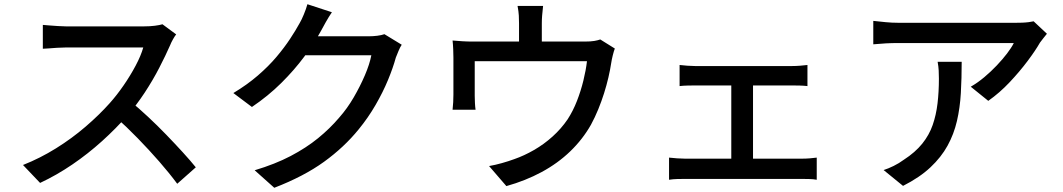

<svg xmlns="http://www.w3.org/2000/svg" viewBox="-20 -836 5040 910"><path d="M815 -673Q809 -666 800 -650Q791 -634 786 -621Q765 -573 734.5 -514Q704 -455 665.5 -396.5Q627 -338 585 -290Q530 -227 463.5 -167Q397 -107 323 -56.5Q249 -6 170 31L89 -54Q170 -86 245.5 -133Q321 -180 386 -236Q451 -292 500 -347Q534 -385 566 -431.5Q598 -478 623 -525Q648 -572 659 -611Q650 -611 622 -611Q594 -611 555.5 -611Q517 -611 475.5 -611Q434 -611 395.5 -611Q357 -611 329 -611Q301 -611 292 -611Q273 -611 250.5 -609.5Q228 -608 209.5 -606.5Q191 -605 183 -605V-718Q193 -717 213 -715.5Q233 -714 255 -712.5Q277 -711 292 -711Q303 -711 331.5 -711Q360 -711 398.5 -711Q437 -711 479 -711Q521 -711 559 -711Q597 -711 625 -711Q653 -711 663 -711Q691 -711 714 -714Q737 -717 750 -721ZM598 -356Q638 -323 682 -282Q726 -241 768 -197.5Q810 -154 846.5 -114Q883 -74 908 -43L820 35Q783 -15 735 -70Q687 -125 633 -180.5Q579 -236 525 -284Z M1884 -624Q1876 -612 1869 -595Q1862 -578 1856 -563Q1843 -515 1819 -457Q1795 -399 1760 -338.5Q1725 -278 1680 -223Q1611 -138 1515.5 -69Q1420 0 1280 54L1187 -29Q1284 -58 1357.5 -96.5Q1431 -135 1487.5 -181Q1544 -227 1588 -279Q1626 -322 1656.5 -374.5Q1687 -427 1709.5 -479.5Q1732 -532 1740 -574H1384L1422 -664Q1435 -664 1466.5 -664Q1498 -664 1538.5 -664Q1579 -664 1618.5 -664Q1658 -664 1687.5 -664Q1717 -664 1727 -664Q1748 -664 1768 -666.5Q1788 -669 1802 -674ZM1553 -778Q1538 -756 1523.5 -730Q1509 -704 1501 -689Q1470 -632 1422.5 -568Q1375 -504 1313 -442.5Q1251 -381 1174 -329L1086 -395Q1151 -434 1202 -478Q1253 -522 1290.5 -566.5Q1328 -611 1355 -652Q1382 -693 1400 -726Q1409 -741 1420 -767.5Q1431 -794 1437 -816Z M2554 -808Q2551 -781 2549.5 -762.5Q2548 -744 2548 -725Q2548 -713 2548 -687Q2548 -661 2548 -633.5Q2548 -606 2548 -587H2440Q2440 -608 2440 -636Q2440 -664 2440 -688.5Q2440 -713 2440 -725Q2440 -744 2439 -762.5Q2438 -781 2433 -808ZM2894 -606Q2889 -593 2884 -572.5Q2879 -552 2877 -538Q2872 -505 2863.5 -468.5Q2855 -432 2843 -394Q2831 -356 2815.5 -318Q2800 -280 2781 -245Q2742 -176 2683 -119Q2624 -62 2547 -20.5Q2470 21 2380 46L2298 -49Q2327 -54 2359 -63Q2391 -72 2418 -82Q2464 -98 2511 -125Q2558 -152 2599 -189Q2640 -226 2670 -270Q2696 -310 2714.5 -357.5Q2733 -405 2745 -454Q2757 -503 2762 -546H2230Q2230 -531 2230 -508.5Q2230 -486 2230 -461Q2230 -436 2230 -414.5Q2230 -393 2230 -382Q2230 -367 2231 -348Q2232 -329 2234 -316H2125Q2127 -332 2128 -352Q2129 -372 2129 -388Q2129 -400 2129 -423.5Q2129 -447 2129 -474.5Q2129 -502 2129 -525.5Q2129 -549 2129 -563Q2129 -579 2128 -603Q2127 -627 2125 -644Q2148 -642 2171.5 -640.5Q2195 -639 2222 -639H2750Q2780 -639 2797 -642Q2814 -645 2825 -649Z M3201 -528Q3217 -526 3238.5 -524.5Q3260 -523 3274 -523H3734Q3752 -523 3771.5 -524.5Q3791 -526 3807 -528V-428Q3790 -430 3770.5 -430.5Q3751 -431 3734 -431H3274Q3261 -431 3239 -430.5Q3217 -430 3201 -428ZM3446 -30V-472H3549V-30ZM3151 -89Q3169 -87 3189.5 -85.5Q3210 -84 3227 -84H3780Q3800 -84 3818 -85.5Q3836 -87 3851 -89V16Q3836 13 3814.5 12.5Q3793 12 3780 12H3227Q3210 12 3190 12.5Q3170 13 3151 16Z M4942 -676Q4935 -668 4925.5 -655.5Q4916 -643 4909 -634Q4888 -597 4850.5 -547Q4813 -497 4765.5 -446.5Q4718 -396 4664 -358L4581 -425Q4614 -444 4645.5 -470.5Q4677 -497 4704.5 -526Q4732 -555 4753 -582.5Q4774 -610 4785 -632Q4771 -632 4737.5 -632Q4704 -632 4657.5 -632Q4611 -632 4558.5 -632Q4506 -632 4454 -632Q4402 -632 4357 -632Q4312 -632 4280 -632Q4248 -632 4237 -632Q4207 -632 4179 -630.5Q4151 -629 4119 -626V-737Q4147 -734 4177 -731Q4207 -728 4237 -728Q4248 -728 4281 -728Q4314 -728 4360.5 -728Q4407 -728 4461 -728Q4515 -728 4569 -728Q4623 -728 4670 -728Q4717 -728 4750 -728Q4783 -728 4796 -728Q4807 -728 4823.5 -728.5Q4840 -729 4855.5 -731Q4871 -733 4879 -735ZM4538 -543Q4538 -465 4534 -395Q4530 -325 4515.5 -262.5Q4501 -200 4471 -145.5Q4441 -91 4390 -43Q4339 5 4260 45L4168 -30Q4190 -37 4215.5 -49.5Q4241 -62 4264 -79Q4318 -114 4351 -155Q4384 -196 4400.5 -243.5Q4417 -291 4423.5 -346Q4430 -401 4430 -463Q4430 -483 4429 -502Q4428 -521 4424 -543Z"/></svg>

Font: Noto Sans SC Medium
Style: Regular
Weight: 500
Designer: Ryoko NISHIZUKA  (kana, bopomofo & ideographs); Paul D. Hunt (Latin, Greek & Cyrillic); Sandoll Communications , Soo-you
Foundry: Adobe
Version: Version 2.004-H2;hotconv 1.0.118;makeotfexe 2.5.65603